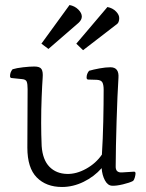

<svg xmlns="http://www.w3.org/2000/svg" viewBox="-20 -810 580 765"><path d="M227 -65Q164 -65 126.5 -103Q89 -141 89 -222L90 -455Q90 -475 86.5 -484.5Q83 -494 66 -495L27 -499Q20 -499 20 -507Q20 -522 30 -534Q46 -539 72.5 -542Q99 -545 117 -545Q139 -545 145.5 -534.5Q152 -524 150 -500Q148 -473 146 -423.5Q144 -374 144 -321Q144 -298 144.5 -274.5Q145 -251 146 -228Q150 -173 177 -145.5Q204 -118 247 -117Q284 -116 323 -137.5Q362 -159 386 -194Q390 -257 391.5 -327Q393 -397 393 -452Q393 -472 388 -481.5Q383 -491 366 -492L332 -493Q325 -493 325 -501Q325 -516 335 -528Q352 -533 376.5 -537.5Q401 -542 420 -542Q455 -542 452 -500Q450 -469 448 -423.5Q446 -378 444.5 -327Q443 -276 442 -229.5Q441 -183 441 -151Q440 -134 447 -128Q454 -122 466 -123L514 -126Q520 -126 520 -119Q520 -114 517.5 -104Q515 -94 510 -89Q497 -82 470 -75.5Q443 -69 426 -70Q409 -71 398 -91.5Q387 -112 385 -140Q355 -106 313 -85.5Q271 -65 227 -65ZM442 -711 311 -610 284 -636 408 -782Q429 -778 442.5 -764Q456 -750 455 -736Q455 -730 452.5 -723Q450 -716 442 -711ZM293 -719 173 -615 145 -636 257 -790Q278 -786 292 -772Q306 -758 306 -744Q306 -731 293 -719Z"/></svg>

Font: Gowun Batang
Style: Regular
Weight: 400
Designer: Yanghee Ryu
Foundry: Yanghee Ryu
Version: Version 2.000